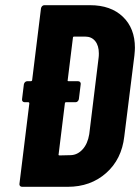

<svg xmlns="http://www.w3.org/2000/svg" viewBox="-20 -720 540 740"><path d="M500 -536Q500 -526 498 -506L459 -194Q449 -106 389 -53Q329 0 241 0H65Q60 0 57 -3.5Q54 -7 55 -12L93 -321Q93 -326 89 -326H75Q70 -326 67 -329.5Q64 -333 65 -338L72 -395Q73 -400 76.5 -403.5Q80 -407 85 -407H98Q104 -407 104 -412L138 -688Q139 -693 142.5 -696.5Q146 -700 151 -700H327Q407 -700 453.5 -655.5Q500 -611 500 -536ZM360 -497Q361 -503 361 -514Q361 -544 347 -561.5Q333 -579 308 -579H266Q261 -579 261 -574L241 -412Q239 -407 245 -407H281Q286 -407 289 -403.5Q292 -400 291 -395L284 -338Q283 -333 279.5 -329.5Q276 -326 271 -326H235Q230 -326 230 -321L206 -126Q204 -121 210 -121L253 -122Q279 -123 298.5 -144.5Q318 -166 324 -203Z"/></svg>

Font: Barlow Condensed
Style: Bold Italic
Weight: 700
Width: 3
Italic angle: -7°
Designer: Jeremy Tribby
Foundry: Tribby Type
Version: Version 1.408